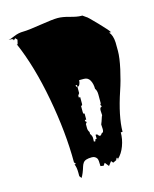

<svg xmlns="http://www.w3.org/2000/svg" viewBox="-126 -822 826 1028"><g transform="rotate(-15 287.0 -308.0)"><path d="M37.1 -683.1Q37.1 -692.9 21.5 -692.9H10.3Q21.5 -694.3 46.4 -705.1Q71.3 -715.8 97.9 -715.8Q124.5 -715.8 195.3 -727.1Q266.1 -738.3 293.5 -738.3Q320.8 -738.3 358.9 -727.5Q397 -716.8 418 -716.8H425.3L443.8 -703.6Q448.2 -703.6 498 -651.6Q547.9 -599.6 550.3 -591.3H540.5Q558.1 -571.8 560.1 -532.2Q560.5 -521.5 560.5 -484.4Q560.5 -447.3 546.9 -385.5Q533.2 -323.7 516.6 -275.4Q473.1 -146 472.2 -59.6H462.4Q462.4 -21.5 448.7 15.1Q435.1 51.8 411.1 74.2L407.7 65.4L398.9 75.7H404.8L381.3 86.9L372.1 75.7L355 98.1L336.9 75.7L327.6 89.4L310.5 86.9Q310.5 52.2 305.7 44.4Q296.4 29.3 277.6 29.3Q258.8 29.3 246.8 33.2Q234.9 37.1 229 45.9Q223.1 54.7 220.2 64.5Q209 102.1 196.3 122.1L187 109.4V89.4Q187 60.5 178.7 42H187L178.7 30.8Q178.7 -134.8 142.8 -327.6Q106.9 -520.5 46.4 -659.2L50.8 -657.2L56.6 -682.1L46.4 -692.9ZM311 -68.8 310.5 -48.8H319.3Q319.3 -56.2 320.8 -57.9Q322.3 -59.6 328.6 -59.6V-82H336.9L346.2 -71.3H355L363.3 -82Q373.5 -82 373.5 -101.1L372.1 -127.4Q374 -130.4 377.9 -142.1Q387.7 -173.3 389.6 -173.3L388.2 -200.7Q388.2 -218.3 398.9 -218.3Q398.9 -229.5 392.1 -229.5Q398.9 -231.4 398.9 -240.7V-286.1Q398.9 -308.6 389.6 -320.3Q389.6 -348.1 378.9 -367.7Q368.2 -387.2 346.2 -387.2H319.3Q319.3 -376 314.5 -365.2Q309.6 -354.5 301.3 -354.5V-365.2H293.5Q293.5 -361.3 295.9 -357.9Q298.3 -354.5 301.3 -354.5V-320.3L293.5 -308.6V-297.9H301.3V-263.2Q301.3 -254.4 299.3 -252.9Q297.4 -251.5 293.5 -251.5V-218.3Q293.5 -209.5 295.4 -208.3Q297.4 -207 301.3 -207V-173.3H293.5Q293.5 -161.1 301.3 -161.1L293.5 -150.9V-127.4Q293.5 -115.7 301.3 -104.5V-93.8Q311 -81.1 311 -68.8ZM407.7 75.7 411.1 74.2 414.1 75.7Z"/></g></svg>

Font: Butcherman Caps
Style: Regular
Weight: 400
Version: Version 001.003